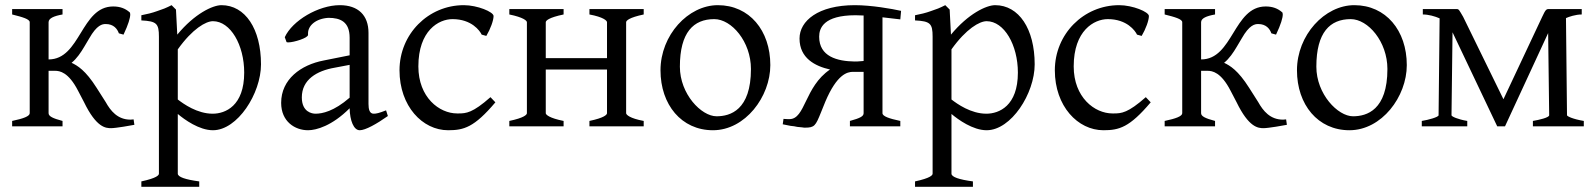

<svg xmlns="http://www.w3.org/2000/svg" viewBox="-20 -489 6168 743"><path d="M95 -403V-51C95 -39 70 -30 27 -21V0H222V-21C184 -31 168 -39 168 -51V-215H193C211 -215 245 -210 282 -138L305 -94C353 5 389 7 410 7C428 7 491 -4 500 -6L497 -27C493 -27 489 -26 485 -26C435 -26 408 -60 389 -94L354 -149C311 -217 280 -235 257 -246C277 -262 293 -286 306 -308L325 -340C355 -393 376 -396 389 -396C420 -396 434 -377 440 -360L458 -355C477 -395 484 -420 484 -433C484 -438 483 -441 481 -442C465 -456 445 -464 418 -464C293 -464 292 -259 168 -259V-403C168 -418 188 -427 222 -433V-454H27V-433C67 -423 95 -415 95 -403Z M803 -49C743 -49 690 -87 668 -104V-298C725 -378 777 -407 804 -407C872 -407 925 -315 925 -208C925 -79 852 -49 803 -49ZM837 -469C803 -469 733 -436 666 -355L661 -452L644 -469C635 -464 625 -460 616 -456L588 -446C569 -439 548 -434 527 -430V-410C586 -407 595 -398 595 -347V183C595 189 587 200 527 213V234H751V213C698 206 668 196 668 183V-48C694 -26 751 15 804 15C899 15 990 -127 990 -240C990 -377 929 -469 837 -469Z M1148 -112C1148 -181 1206 -215 1275 -227L1333 -238V-111C1272 -58 1227 -49 1201 -49C1188 -49 1148 -55 1148 -112ZM1481 -40 1474 -62C1446 -51 1436 -49 1426 -49C1410 -49 1406 -66 1406 -87V-362C1406 -430 1366 -469 1295 -469C1212 -469 1111 -409 1082 -345L1089 -326C1091 -325 1093 -325 1096 -325C1117 -325 1172 -342 1172 -354V-360C1172 -390 1202 -417 1251 -420C1297 -420 1333 -405 1333 -343V-275L1233 -255C1144 -238 1068 -182 1068 -91C1068 -18 1122 15 1172 15C1204 15 1265 -2 1333 -70C1334 -22 1349 15 1372 15C1394 15 1437 -9 1481 -40Z M1775 -469C1637 -469 1526 -357 1526 -217C1526 -78 1615 15 1714 15C1775 15 1815 4 1897 -93L1878 -113C1809 -52 1784 -50 1754 -50H1749C1680 -50 1599 -112 1599 -232C1599 -371 1678 -415 1731 -415C1805 -415 1837 -370 1844 -355L1862 -350C1878 -377 1890 -410 1890 -427C1890 -443 1827 -469 1775 -469Z M2403 -51V-403C2403 -409 2414 -421 2471 -433V-454H2261V-433C2315 -423 2329 -409 2329 -403V-264H2092V-403C2092 -409 2103 -421 2161 -433V-454H1951V-433C2005 -422 2019 -409 2019 -403V-51C2019 -45 2008 -33 1951 -21V0H2161V-21C2106 -32 2092 -45 2092 -51V-220H2329V-51C2329 -45 2318 -33 2261 -21V0H2471V-21C2417 -31 2403 -45 2403 -51Z M2753 -39C2694 -39 2611 -125 2611 -231C2611 -364 2664 -415 2744 -415C2811 -415 2886 -328 2886 -222C2886 -63 2806 -39 2753 -39ZM2758 -469C2643 -469 2536 -353 2536 -217C2536 -84 2617 15 2739 15C2864 15 2961 -115 2961 -237C2961 -371 2880 -469 2758 -469Z M3395 -51V-422L3464 -414L3467 -447C3431 -455 3352 -469 3288 -469C3146 -469 3074 -408 3074 -340C3074 -264 3134 -233 3192 -220C3093 -153 3097 -28 3035 -28C3029 -28 3021 -28 3012 -29L3009 -8L3039 -2C3049 -1 3058 0 3065 2L3085 4C3089 5 3093 5 3095 5C3132 5 3136 -2 3157 -54L3174 -96C3219 -202 3259 -211 3281 -211H3322V-51C3322 -39 3309 -32 3269 -21V0H3464V-21C3421 -30 3395 -39 3395 -51ZM3322 -429V-253C3301 -251 3294 -251 3287 -251C3220 -252 3150 -270 3150 -347C3150 -380 3167 -430 3291 -430C3303 -430 3310 -429 3322 -429Z M3797 -49C3737 -49 3684 -87 3662 -104V-298C3719 -378 3771 -407 3798 -407C3866 -407 3919 -315 3919 -208C3919 -79 3846 -49 3797 -49ZM3831 -469C3797 -469 3727 -436 3660 -355L3655 -452L3638 -469C3629 -464 3619 -460 3610 -456L3582 -446C3563 -439 3542 -434 3521 -430V-410C3580 -407 3589 -398 3589 -347V183C3589 189 3581 200 3521 213V234H3745V213C3692 206 3662 196 3662 183V-48C3688 -26 3745 15 3798 15C3893 15 3984 -127 3984 -240C3984 -377 3923 -469 3831 -469Z M4311 -469C4173 -469 4062 -357 4062 -217C4062 -78 4151 15 4250 15C4311 15 4351 4 4433 -93L4414 -113C4345 -52 4320 -50 4290 -50H4285C4216 -50 4135 -112 4135 -232C4135 -371 4214 -415 4267 -415C4341 -415 4373 -370 4380 -355L4398 -350C4414 -377 4426 -410 4426 -427C4426 -443 4363 -469 4311 -469Z M4555 -403V-51C4555 -39 4530 -30 4487 -21V0H4682V-21C4644 -31 4628 -39 4628 -51V-215H4653C4671 -215 4705 -210 4742 -138L4765 -94C4813 5 4849 7 4870 7C4888 7 4951 -4 4960 -6L4957 -27C4953 -27 4949 -26 4945 -26C4895 -26 4868 -60 4849 -94L4814 -149C4771 -217 4740 -235 4717 -246C4737 -262 4753 -286 4766 -308L4785 -340C4815 -393 4836 -396 4849 -396C4880 -396 4894 -377 4900 -360L4918 -355C4937 -395 4944 -420 4944 -433C4944 -438 4943 -441 4941 -442C4925 -456 4905 -464 4878 -464C4753 -464 4752 -259 4628 -259V-403C4628 -418 4648 -427 4682 -433V-454H4487V-433C4527 -423 4555 -415 4555 -403Z M5216 -39C5157 -39 5074 -125 5074 -231C5074 -364 5127 -415 5207 -415C5274 -415 5349 -328 5349 -222C5349 -63 5269 -39 5216 -39ZM5221 -469C5106 -469 4999 -353 4999 -217C4999 -84 5080 15 5202 15C5327 15 5424 -115 5424 -237C5424 -371 5343 -469 5221 -469Z M6101 -433V-454H5974C5964 -454 5961 -452 5948 -424L5798 -105L5642 -424C5626 -451 5626 -454 5616 -454H5486V-433C5508 -433 5533 -426 5551 -418L5547 -43C5547 -36 5508 -25 5482 -21V0H5658V-21C5622 -27 5597 -38 5597 -43L5601 -364L5774 0H5804L5971 -361L5975 -43C5975 -34 5936 -25 5912 -21V0H6109V-21C6067 -28 6044 -39 6044 -43L6040 -419C6051 -424 6077 -433 6101 -433Z"/></svg>

Font: Temporarium
Style: Regular
Weight: 400
Version: Version 1.1